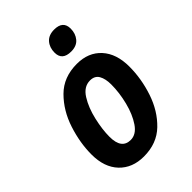

<svg xmlns="http://www.w3.org/2000/svg" viewBox="-224 -852 958 958"><g transform="rotate(-45 255.0 -372.5)"><path d="M404 -700Q404 -755 342 -755Q303 -755 282.5 -731.5Q262 -708 262 -672Q262 -617 325 -617Q364 -617 384 -641Q404 -665 404 -700ZM477 -359Q477 -450 429.5 -502Q382 -554 301 -554Q207 -554 148 -495Q89 -436 61 -350Q33 -264 33 -182Q33 -92 81.5 -41Q130 10 211 10Q303 10 361.5 -46.5Q420 -103 448.5 -188Q477 -273 477 -359ZM159 -181Q159 -232 173.5 -295Q188 -358 216.5 -403.5Q245 -449 289 -449Q322 -449 336 -424.5Q350 -400 350 -360Q350 -302 334.5 -240.5Q319 -179 290.5 -137Q262 -95 223 -95Q159 -95 159 -181Z"/></g></svg>

Font: Noto Sans UI SemiCondensed
Style: Bold Italic
Weight: 700
Width: 4
Designer: Monotype Design Team
Foundry: Monotype Imaging Inc.
Version: 1.001